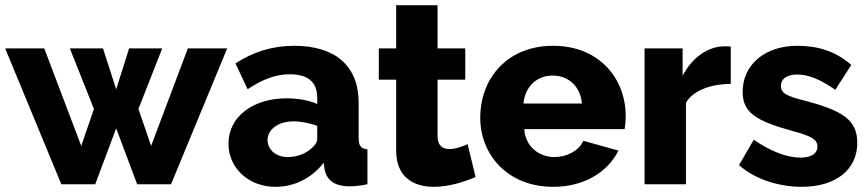

<svg xmlns="http://www.w3.org/2000/svg" viewBox="-24 -712 3355 742"><path d="M560 -148 511 -291 603 -525H475L425 -367L374 -525H246L339 -291L290 -148L147 -525H-4L213 0H344L425 -216L506 0H637L854 -525H702Z M1041 10C1113 10 1180 -23 1227 -83L1230 -59C1238 -16 1268 8 1327 8C1345 8 1368 6 1396 0V-135C1371 -137 1362 -148 1362 -180V-315C1362 -458 1271 -535 1113 -535C1029 -535 955 -512 886 -467L933 -367C990 -405 1040 -425 1097 -425C1168 -425 1202 -393 1202 -334V-310C1171 -324 1128 -332 1084 -332C952 -332 859 -260 859 -157C859 -62 937 10 1041 10ZM1088 -105C1043 -105 1010 -133 1010 -171C1010 -213 1053 -243 1111 -243C1139 -243 1174 -236 1202 -226V-176C1202 -163 1193 -149 1179 -138C1158 -118 1122 -105 1088 -105Z M1783 -155C1764 -146 1737 -136 1713 -136C1686 -136 1667 -150 1667 -185V-404H1774V-525H1667V-692H1507V-525H1440V-404H1507V-130C1507 -28 1573 10 1653 10C1710 10 1770 -9 1814 -28Z M2114 10C2235 10 2325 -48 2366 -130L2230 -168C2215 -130 2166 -105 2119 -105C2061 -105 2007 -143 2002 -213H2390C2392 -226 2394 -245 2394 -264C2394 -407 2293 -535 2114 -535C1935 -535 1832 -408 1832 -257C1832 -115 1937 10 2114 10ZM1999 -312C2005 -377 2050 -420 2112 -420C2173 -420 2219 -378 2225 -312Z M2800 -532C2794 -533 2788 -533 2774 -533C2711 -532 2650 -489 2614 -419V-525H2467V0H2627V-315C2655 -363 2723 -387 2800 -388Z M3074 10C3206 10 3289 -56 3289 -160C3289 -247 3235 -284 3086 -323C3016 -341 2994 -351 2994 -380C2994 -410 3021 -424 3056 -424C3100 -424 3145 -406 3204 -365L3266 -461C3203 -516 3134 -535 3056 -535C2935 -535 2846 -464 2846 -357C2846 -277 2897 -245 3038 -206C3109 -187 3135 -174 3135 -146C3135 -118 3111 -103 3070 -103C3015 -103 2953 -128 2889 -172L2832 -74C2892 -20 2985 10 3074 10Z"/></svg>

Font: Raleway
Style: ExtraBold
Weight: 800
Designer: Matt McInerney, Pablo Impallari, Rodrigo Fuenzalida
Foundry: Matt McInerney, Pablo Impallari, Rodrigo Fuenzalida
Version: Version 3.000